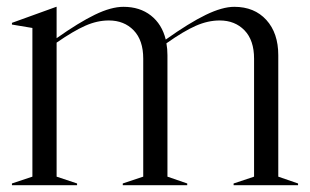

<svg xmlns="http://www.w3.org/2000/svg" viewBox="-20 -543 909 563"><path d="M15 -5 75 -25V-461L15 -471V-476L145 -523H146V-431Q211 -477 258.5 -500Q306 -523 342 -523Q390 -523 422.5 -497.5Q455 -472 466 -427Q535 -476 583.5 -499.5Q632 -523 667 -523Q726 -523 761 -484.5Q796 -446 796 -381V-25L854 -5V0H665V-5L725 -25V-371Q725 -425 697 -454Q669 -483 624 -483Q590 -483 554.5 -467.5Q519 -452 468 -416Q471 -400 471 -381V-25L529 -5V0H340V-5L400 -25V-371Q400 -425 372 -454Q344 -483 299 -483Q265 -483 230 -467.5Q195 -452 146 -418V-25L206 -5V0H15Z"/></svg>

Font: Nyght Serif Light
Style: Regular
Weight: 300
Designer: Maksym Kobuzan
Version: Version 0.410